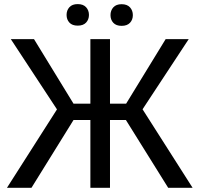

<svg xmlns="http://www.w3.org/2000/svg" viewBox="-20 -898 948 918"><path d="M582 -324.2H505.9V0H412.1V-324.2H331.5L130.4 0H13.2L252.4 -375L31.7 -710.9H142.6L331.5 -402.3H412.1V-710.9H505.9V-402.3H583L772 -710.9H882.3L661.6 -375.5L900.9 0H784.2ZM298.3 -826.7Q298.3 -848.6 311.8 -863.5Q325.2 -878.4 351.6 -878.4Q377.9 -878.4 391.6 -863.5Q405.3 -848.6 405.3 -826.7Q405.3 -804.7 391.6 -790Q377.9 -775.4 351.6 -775.4Q325.2 -775.4 311.8 -790Q298.3 -804.7 298.3 -826.7ZM508.3 -825.7Q508.3 -847.7 521.7 -862.8Q535.2 -877.9 561.5 -877.9Q587.9 -877.9 601.6 -862.8Q615.2 -847.7 615.2 -825.7Q615.2 -803.7 601.6 -789.1Q587.9 -774.4 561.5 -774.4Q535.2 -774.4 521.7 -789.1Q508.3 -803.7 508.3 -825.7Z"/></svg>

Font: RobotoInd
Style: Regular
Weight: 400
Designer: Google
Version: Version 2.001101; 2014